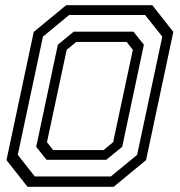

<svg xmlns="http://www.w3.org/2000/svg" viewBox="-20 -720 693 740"><path d="M86 0 5 -103 110 -597 235 -700H567L648 -597L543 -103L418 0ZM185 -141.5H379L416 -172L492 -528L468 -558.5H274L237 -528L161 -172ZM114.2 -39.8H407L508.5 -123.2L605.5 -578.8L539.2 -662.2H246.5L145.5 -578.8L48.5 -123.2ZM159.5 -104 119.5 -154.2 203 -547.8 264.2 -598H494.2L534.5 -547.8L451 -154.2L389.5 -104Z"/></svg>

Font: Tourney Thin
Style: Italic
Weight: 100
Italic angle: -12°
Designer: Tyler Finck
Foundry: Etcetera Type Co
Version: Version 1.015